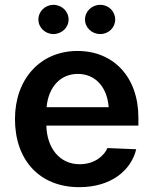

<svg xmlns="http://www.w3.org/2000/svg" viewBox="-20 -764 633 795"><path d="M308 11C441 11 523 -59 544 -146L425 -151C411 -119 372 -84 310 -84C226 -84 174 -152 172 -244H553V-277C553 -445 450 -553 301 -553C147 -553 42 -437 42 -271C42 -101 144 11 308 11ZM139 -683C139 -650 167 -623 201 -623C236 -623 264 -650 264 -683C264 -717 236 -744 201 -744C167 -744 139 -717 139 -683ZM173 -320C180 -403 230 -458 302 -458C376 -458 424 -402 430 -320ZM332 -683C332 -650 360 -623 395 -623C430 -623 457 -650 457 -683C457 -717 430 -744 395 -744C360 -744 332 -717 332 -683Z"/></svg>

Font: Wafeq Semi Bold
Style: Regular
Weight: 600
Designer: Rasmus Andersson & Azza Alameddine
Foundry: Google & TypeTogether
Version: Version 3.000;January 28, 2025;FontCreator 15.0.0.3014 64-bi